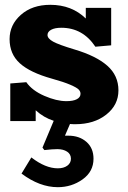

<svg xmlns="http://www.w3.org/2000/svg" viewBox="-20 -504 534 801"><path d="M293.9 14.2Q278.8 14.2 272 13.2L251 62H265.1Q311 62 340.6 87.9Q370.1 113.8 370.1 158.2Q370.1 211.9 324.5 244.4Q278.8 276.9 221.2 276.9Q145.5 276.9 69.8 220.2L110.8 152.8Q169.4 198.2 221.2 198.2Q245.6 198.2 260.7 187.3Q275.9 176.3 275.9 158.2Q275.9 139.2 260 128.7Q244.1 118.2 219.2 118.2Q199.2 118.2 165 122.1L157.2 111.8L204.1 0Q162.6 -13.2 128.9 -43.9V1H22.9V-155.8L89.8 -161.1Q113.8 -126.5 164.8 -104.2Q215.8 -82 256.8 -82Q285.2 -82 300.5 -90.1Q315.9 -98.1 315.9 -112.8Q315.9 -122.6 308.1 -130.6Q300.3 -138.7 273.2 -150.4Q246.1 -162.1 196.8 -175.8Q105.5 -201.2 62.7 -240Q20 -278.8 20 -340.8Q20 -400.4 67.1 -442.1Q114.3 -483.9 189.9 -483.9Q279.3 -483.9 337.9 -426.8V-471.2H443.8V-314.9L377.9 -309.1Q325.2 -388.2 235.8 -388.2Q209 -388.2 193.6 -379.9Q178.2 -371.6 178.2 -357.9Q178.2 -343.3 201.7 -330.3Q225.1 -317.4 290 -297.9Q380.9 -271 427.5 -230Q474.1 -189 474.1 -127Q474.1 -65.9 423.3 -25.9Q372.6 14.2 293.9 14.2Z"/></svg>

Font: BioRhyme ExtraBold
Style: Regular
Weight: 800
Designer: Aoife Mooney
Foundry: Aoife Mooney Type
Version: Version 1.500;PS 001.500;hotconv 1.0.88;makeotf.lib2.5.64775